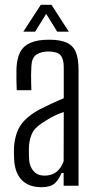

<svg xmlns="http://www.w3.org/2000/svg" viewBox="-20 -772 402 798"><path d="M152.5 6Q101 6 72 -22.2Q43 -50.5 39 -105Q38.5 -118.5 38 -130.5Q37.5 -142.5 38 -156.5Q40 -191 49.8 -219.5Q59.5 -248 82.2 -271.8Q105 -295.5 145 -317.5Q167.5 -329 194.5 -341.5Q221.5 -354 245 -363.5V-493Q245 -527.5 231.2 -542.8Q217.5 -558 181 -558Q150.5 -558 131.2 -544.8Q112 -531.5 110.5 -498Q109.5 -481 109.2 -461.8Q109 -442.5 109.5 -425.2Q110 -408 110.5 -397H49.5Q48.5 -422 48.2 -445.2Q48 -468.5 48.5 -489.5Q50.5 -529.5 64 -555.5Q77.5 -581.5 106.8 -594.2Q136 -607 184 -607Q231.5 -607 258.2 -594.2Q285 -581.5 295.8 -553.8Q306.5 -526 306.5 -481.5V0H244.5V-53H236Q225 -26.5 207.8 -10.2Q190.5 6 152.5 6ZM164.5 -42Q194.5 -42 214.2 -57.2Q234 -72.5 244.5 -102L245 -306.5Q225 -300 204 -289.8Q183 -279.5 155.5 -261Q122.5 -240 111.8 -214.2Q101 -188.5 100 -156.5Q100 -142.5 100.2 -130.8Q100.5 -119 101 -108.5Q103.5 -78 120.2 -60Q137 -42 164.5 -42ZM77 -640.5 149.5 -752H194L266 -640.5H217.5L172 -714.5L126 -640.5Z"/></svg>

Font: Big Shoulders Text Thin Light
Style: Regular
Weight: 300
Version: Version 2.002